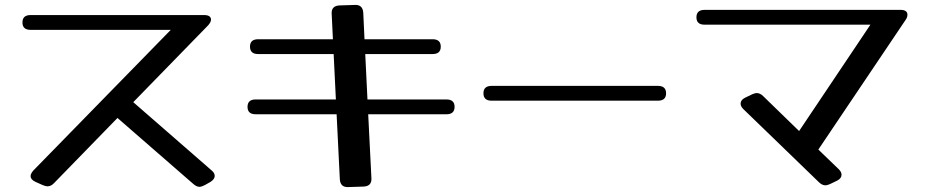

<svg xmlns="http://www.w3.org/2000/svg" viewBox="-20 -728 3758 778"><path d="M199 14Q187 27 172 27Q165 27 153 22L124 9Q104 0 104 -15Q104 -24 115 -37L672 -607H104Q71 -607 71 -637Q71 -667 104 -667H807Q835 -667 835 -648Q835 -639 824 -626L520 -314L838 -37Q850 -27 850 -15Q850 -2 833 9L810 22Q804 25 798.5 27Q793 29 788 29Q777 29 764 18L456 -250Z M1485 -6Q1487 26 1454 28L1392 30Q1359 32 1357 -2L1344 -265H1016Q983 -265 983 -295Q983 -325 1016 -325H1341L1332 -509H1026Q993 -509 993 -539Q993 -569 1026 -569H1329L1324 -672Q1322 -704 1355 -706L1417 -708Q1450 -710 1452 -676L1457 -569H1733Q1766 -569 1766 -539Q1766 -509 1733 -509H1460L1469 -325H1789Q1822 -325 1822 -295Q1822 -265 1789 -265H1472Z M2646 -380Q2679 -380 2679 -350Q2679 -320 2646 -320H1972Q1939 -320 1939 -350Q1939 -380 1972 -380Z M3379 -42Q3390 -31 3390 -20Q3390 -5 3372 4L3343 18Q3331 23 3325 23Q3311 23 3298 10L2992 -286Q2981 -297 2981 -308Q2981 -323 2999 -332L3028 -346Q3040 -351 3046 -351Q3060 -351 3073 -338L3218 -197L3507 -628H2835Q2802 -628 2802 -658Q2802 -688 2835 -688H3629Q3657 -688 3657 -668Q3657 -658 3650 -648L3296 -122Z"/></svg>

Font: Yusei Magic
Style: Regular
Weight: 400
Designer: Tanukizamurai
Foundry: Yusei Magic Project
Version: Version 1.200